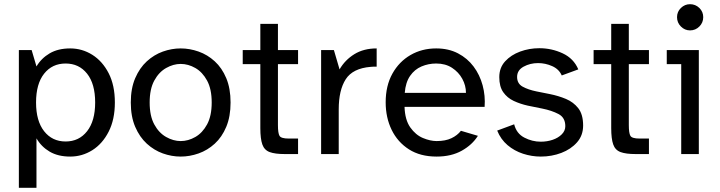

<svg xmlns="http://www.w3.org/2000/svg" viewBox="-20 -735 3434 916"><path d="M70 161V-496H131L154 -418Q177 -457 217 -480.5Q257 -504 315 -504Q372 -504 420.5 -473.5Q469 -443 498.5 -385.5Q528 -328 528 -246Q528 -165 498.5 -107Q469 -49 420.5 -18.5Q372 12 315 12Q257 12 217 -11.5Q177 -35 154 -75V161ZM293 -60Q357 -60 395.5 -109Q434 -158 434 -246Q434 -335 395.5 -383.5Q357 -432 293 -432Q229 -432 190.5 -383.5Q152 -335 152 -246Q152 -158 190.5 -109Q229 -60 293 -60Z M842 12Q799 12 757 -3Q715 -18 680.5 -49.5Q646 -81 625 -130Q604 -179 604 -246Q604 -313 625 -362Q646 -411 680.5 -442.5Q715 -474 757 -489Q799 -504 842 -504Q885 -504 927.5 -489Q970 -474 1004.5 -442.5Q1039 -411 1059.5 -362Q1080 -313 1080 -246Q1080 -179 1059.5 -130Q1039 -81 1004.5 -49.5Q970 -18 927.5 -3Q885 12 842 12ZM842 -62Q878 -62 912 -81.5Q946 -101 968 -141.5Q990 -182 990 -246Q990 -310 968 -350.5Q946 -391 912 -410.5Q878 -430 842 -430Q807 -430 772.5 -410.5Q738 -391 716 -350.5Q694 -310 694 -246Q694 -182 716 -141.5Q738 -101 772.5 -81.5Q807 -62 842 -62Z M1339 0Q1292 0 1266.5 -9.5Q1241 -19 1231.5 -46Q1222 -73 1222 -124V-429H1138V-496H1222V-621H1306V-496H1402V-429H1306V-138Q1306 -100 1313.5 -87Q1321 -74 1357 -74H1402V0Z M1512 0V-496H1573L1600 -404Q1626 -449 1670.5 -476.5Q1715 -504 1777 -504V-417Q1770 -417 1762.5 -417Q1755 -417 1748 -416Q1663 -409 1629.5 -357Q1596 -305 1596 -213V0Z M2063 12Q1985 12 1931 -22.5Q1877 -57 1848.5 -115.5Q1820 -174 1820 -247Q1820 -326 1852 -383.5Q1884 -441 1938.5 -472.5Q1993 -504 2061 -504Q2120 -504 2165 -480.5Q2210 -457 2239.5 -417.5Q2269 -378 2282.5 -328Q2296 -278 2292 -225H1910Q1912 -163 1937.5 -127Q1963 -91 1998 -76.5Q2033 -62 2063 -62Q2105 -62 2133.5 -75.5Q2162 -89 2179 -111L2260 -87Q2233 -44 2183 -16Q2133 12 2063 12ZM1911 -292H2203Q2203 -327 2185.5 -359Q2168 -391 2136.5 -411.5Q2105 -432 2061 -432Q2024 -432 1991 -418Q1958 -404 1936.5 -373Q1915 -342 1911 -292Z M2560 12Q2517 12 2475.5 -1.5Q2434 -15 2401.5 -42.5Q2369 -70 2352 -112L2433 -142Q2444 -98 2481.5 -78.5Q2519 -59 2560 -59Q2590 -59 2616.5 -68Q2643 -77 2660 -94Q2677 -111 2677 -133Q2677 -174 2644.5 -191Q2612 -208 2567 -217L2498 -231Q2462 -239 2431 -253.5Q2400 -268 2381 -295Q2362 -322 2362 -367Q2362 -412 2390 -442.5Q2418 -473 2461.5 -489Q2505 -505 2553 -505Q2612 -505 2664.5 -480.5Q2717 -456 2739 -404L2660 -375Q2647 -405 2614.5 -419.5Q2582 -434 2547 -434Q2509 -434 2478 -417Q2447 -400 2447 -368Q2447 -336 2473.5 -321.5Q2500 -307 2539 -299L2604 -286Q2644 -278 2680 -263Q2716 -248 2739 -218.5Q2762 -189 2762 -136Q2762 -89 2733 -56Q2704 -23 2658 -5.5Q2612 12 2560 12Z M3013 0Q2966 0 2940.5 -9.5Q2915 -19 2905.5 -46Q2896 -73 2896 -124V-429H2812V-496H2896V-621H2980V-496H3076V-429H2980V-138Q2980 -100 2987.5 -87Q2995 -74 3031 -74H3076V0Z M3272 -590Q3247 -590 3228.5 -608.5Q3210 -627 3210 -653Q3210 -679 3228.5 -697Q3247 -715 3272 -715Q3298 -715 3316.5 -697Q3335 -679 3335 -653Q3335 -627 3316.5 -608.5Q3298 -590 3272 -590ZM3230 0V-429H3161V-496H3314V0Z"/></svg>

Font: Atkinson Hyperlegible
Style: Regular
Weight: 400
Designer: Elliott Scott, Megan Eiswerth, Linus Boman, Theodore Petrosky
Foundry: Braille Institute
Version: Version 1.006; ttfautohint (v1.8.3)